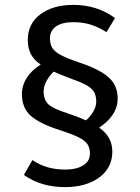

<svg xmlns="http://www.w3.org/2000/svg" viewBox="-20 -697 573 788"><path d="M441 -75Q441 -8 387 31.5Q333 71 246 71Q149 71 78 21L113 -40Q143 -20 175.5 -10.5Q208 -1 249 -1Q293 -1 321 -18Q349 -35 349 -66Q349 -90 339 -105Q329 -120 303.5 -133Q278 -146 225 -163Q142 -190 106 -222Q70 -254 70 -311Q70 -347 90.5 -378.5Q111 -410 147 -432Q120 -450 107 -474.5Q94 -499 94 -533Q94 -600 146 -638.5Q198 -677 281 -677Q378 -677 452 -623L417 -565Q384 -586 352 -596Q320 -606 280 -606Q235 -606 210 -588.5Q185 -571 185 -540Q185 -516 194.5 -500.5Q204 -485 230 -471Q256 -457 307 -440Q390 -412 426.5 -379Q463 -346 463 -293Q463 -224 387 -173Q441 -136 441 -75ZM254 -233Q297 -219 333 -203Q353 -221 364 -241Q375 -261 375 -280Q375 -304 366 -319.5Q357 -335 334.5 -347.5Q312 -360 267 -376Q232 -389 200 -403Q181 -384 170 -363Q159 -342 159 -323Q159 -287 178.5 -269Q198 -251 254 -233Z"/></svg>

Font: Wolseley Sans
Style: Regular
Weight: 400
Designer: Carrois Corporate & Edenspiekermann AG
Foundry: Carrois Corporate GbR & Edenspiekermann AG
Version: Version 4.202